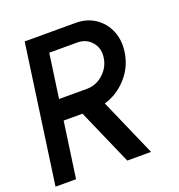

<svg xmlns="http://www.w3.org/2000/svg" viewBox="-137 -807 854 914"><g transform="rotate(-20 290.0 -350.0)"><path d="M-10.5 0 88 -700H345.5Q402.5 -700 444.2 -672Q486 -644 506 -596.8Q526 -549.5 518 -491.5Q508 -418.5 459.8 -364.8Q411.5 -311 345.5 -292L473.5 0H353L229 -282.5H133.5L93.5 0ZM148 -386.5H290.5Q320.5 -386.5 347.2 -401.2Q374 -416 392.2 -441.2Q410.5 -466.5 415 -498Q422 -545.5 394.2 -577.5Q366.5 -609.5 322 -609.5H179.5Z"/></g></svg>

Font: Urbanist SemiBold
Style: Italic
Weight: 600
Italic angle: -8°
Designer: Corey Hu
Foundry: Corey Hu
Version: Version 1.321; ttfautohint (v1.8.4.7-5d5b)